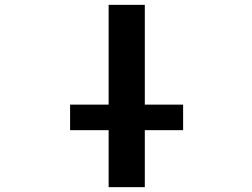

<svg xmlns="http://www.w3.org/2000/svg" viewBox="-20 -771 1040 793"><path d="M269.5 -233.4V-338.9H428.7V-751H578.1V-338.9H736.3V-233.4H578.1V2H428.7V-233.4Z"/></svg>

Font: GenEi Gothic M Regular
Style: Bold
Weight: 700
Designer: o_tamon (Modified); [Source Han Sans]
Ryoko NISHIZUKA  (kana & ideographs); Paul D. Hunt (Latin, Greek & Cyrillic); Wenl
Version: Version 1.1a;Original Version 1.004